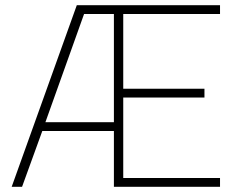

<svg xmlns="http://www.w3.org/2000/svg" viewBox="-20 -720 919 740"><path d="M419 0V-215H143L65 0H25L276 -700H828V-666H455V-378H768V-344H455V-34H828V0ZM419 -249V-666H304L155 -249Z"/></svg>

Font: Titillium Web[RUS by Daymarius]
Style: Regular
Weight: 200
Designer: Cyrillization by Daymarius
Foundry: Cyrillization by Daymarius
Version: Version 1.002 September 11, 2018